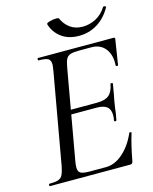

<svg xmlns="http://www.w3.org/2000/svg" viewBox="-118 -868 755 946"><g transform="rotate(-15 259.5 -395.0)"><path d="M17 -12Q48 -12 63 -17Q78 -22 85.5 -36Q93 -50 99 -81L181 -544Q185 -570 185 -576Q185 -598 172 -605.5Q159 -613 124 -613Q121 -613 121 -619Q121 -625 124 -625H510Q518 -625 516 -616L496 -489Q496 -486 491 -486Q489 -486 486.5 -487.5Q484 -489 484 -490Q488 -543 463 -575.5Q438 -608 392 -608H330Q299 -608 284.5 -603Q270 -598 263 -585Q256 -572 251 -543L170 -85Q167 -67 167 -55Q167 -34 179.5 -26.5Q192 -19 226 -19H309Q354 -19 395.5 -55.5Q437 -92 463 -152Q464 -155 469.5 -154Q475 -153 474 -150Q456 -92 442 -15Q440 -6 437 -3Q434 0 426 0H17Q15 0 15 -6Q15 -12 17 -12ZM406 -230Q409 -245 409 -257Q409 -287 392 -300.5Q375 -314 340 -314H178L182 -337H347Q389 -337 409 -353.5Q429 -370 436 -409Q436 -412 442 -412Q444 -412 446.5 -410.5Q449 -409 448 -407Q445 -389 442.5 -376.5Q440 -364 439 -355L433 -325L428 -294Q425 -263 418 -229Q417 -225 411 -225.5Q405 -226 406 -230ZM211 -774Q210 -780 227.5 -785Q245 -790 261 -790Q273 -790 274 -787Q289 -754 315 -735.5Q341 -717 378 -717Q412 -717 444.5 -733.5Q477 -750 499 -785Q500 -787 504 -787Q508 -787 511 -784.5Q514 -782 513 -780Q485 -730 442.5 -704Q400 -678 349 -678Q295 -678 259.5 -704.5Q224 -731 211 -774Z"/></g></svg>

Font: Cormorant Garamond Medium
Style: Italic
Weight: 500
Italic angle: -10°
Designer: Christian Thalmann (Catharsis Fonts)
Foundry: Catharsis Fonts
Version: Version 4.000